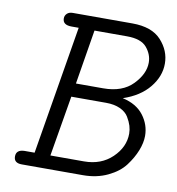

<svg xmlns="http://www.w3.org/2000/svg" viewBox="-72 -676 683 742"><g transform="rotate(10 269.5 -305.5)"><path d="M30.8 -25.9Q30.8 -52.7 64 -53.2Q64 -53.2 103 -53.2L187 -558.1H159.2Q124 -558.1 124 -584Q124 -595.2 132.1 -603Q140.1 -610.8 154.8 -610.8H388.2Q465.3 -610.8 502.2 -570.3Q539.1 -529.8 539.1 -479Q539.1 -429.2 503.4 -385.5Q467.8 -341.8 401.9 -319.8Q457 -307.6 484.6 -271.2Q512.2 -234.9 512.2 -190.9Q512.2 -164.1 500 -133.1Q487.8 -102.1 464.8 -71.5Q441.9 -41 398.9 -20.5Q356 0 301.8 0H62Q30.8 0 30.8 -25.9ZM165 -53.2H296.9Q363.8 -53.2 407 -94.7Q450.2 -136.2 450.2 -189Q450.2 -204.1 445.6 -219.5Q440.9 -234.9 430.4 -252.4Q419.9 -270 397 -280.5Q374 -291 341.8 -291H205.1ZM213.9 -344.2H320.8Q396 -344.2 436.5 -386.2Q477.1 -428.2 477.1 -472.2Q477.1 -504.4 454.6 -531.2Q432.1 -558.1 377 -558.1H249Z"/></g></svg>

Font: CMU Typewriter Text
Style: LightOblique
Weight: 200
Italic angle: -9.46001°
Version: Version 0.7.0